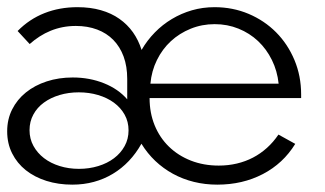

<svg xmlns="http://www.w3.org/2000/svg" viewBox="-20 -500 906 535"><path d="M181.4 14.5Q213.2 14.5 241.6 6.8Q270 -0.9 294.5 -15.7Q319.1 -30.5 339.1 -51.6Q359.1 -72.7 374.1 -99.5Q390.5 -72.7 412.7 -51.6Q435 -30.5 462 -15.7Q489.1 -0.9 520.2 6.8Q551.4 14.5 585.5 14.5Q655.9 14.5 712.5 -15Q769.1 -44.5 802.7 -99.1L755.9 -125Q741.8 -104.1 723.9 -88Q705.9 -71.8 685 -60.9Q664.1 -50 640 -44.3Q615.9 -38.6 589.5 -38.6Q547.3 -38.6 511.8 -52.5Q476.4 -66.4 450.7 -91.4Q425 -116.4 410.9 -150.9Q396.8 -185.5 396.8 -226.8H819.1Q819.1 -230.5 819.1 -232.3Q819.1 -234.1 819.1 -236.8Q819.1 -288.2 800.5 -332.7Q781.8 -377.3 749.3 -410Q716.8 -442.7 672.7 -461.4Q628.6 -480 577.7 -480Q545 -480 515 -471.4Q485 -462.7 458.9 -447Q432.7 -431.4 411.4 -409.5Q390 -387.7 374.5 -360.9Q365.9 -388.2 350.5 -410Q335 -431.8 312.7 -447.5Q290.5 -463.2 261.1 -471.6Q231.8 -480 195.9 -480Q145.9 -480 103.9 -463.4Q61.8 -446.8 29.1 -413.6L62.7 -377.3Q75.9 -389.1 90.5 -398.4Q105 -407.7 121.1 -414.3Q137.3 -420.9 154.8 -424.3Q172.3 -427.7 191.4 -427.7Q224.1 -427.7 250.7 -417.7Q277.3 -407.7 295.9 -388.6Q314.5 -369.5 324.5 -342.3Q334.5 -315 334.5 -280V-223.2Q310 -251.8 269.8 -268Q229.5 -284.1 182.7 -284.1Q143.6 -284.1 110.2 -273.2Q76.8 -262.3 52.3 -242.5Q27.7 -222.7 13.9 -195.2Q0 -167.7 0 -134.1Q0 -100 13.9 -72.5Q27.7 -45 52 -25.7Q76.4 -6.4 109.5 4.1Q142.7 14.5 181.4 14.5ZM200 -29.5Q171.4 -29.5 146.4 -37.3Q121.4 -45 102.7 -59.3Q84.1 -73.6 73.2 -93.4Q62.3 -113.2 62.3 -137.3Q62.3 -161.4 73 -180.9Q83.6 -200.5 102.3 -214.1Q120.9 -227.7 145.9 -235.2Q170.9 -242.7 199.5 -242.7Q228.2 -242.7 253.4 -235.2Q278.6 -227.7 297.5 -213.9Q316.4 -200 327.3 -180.5Q338.2 -160.9 338.2 -136.8Q338.2 -112.7 327.3 -93Q316.4 -73.2 297.7 -59.1Q279.1 -45 253.9 -37.3Q228.6 -29.5 200 -29.5ZM399.1 -266.8Q402.3 -302.3 417.3 -332.7Q432.3 -363.2 456.1 -385.2Q480 -407.3 511.4 -420Q542.7 -432.7 578.2 -432.7Q613.6 -432.7 644.5 -420.2Q675.5 -407.7 699.1 -385.5Q722.7 -363.2 737.7 -332.7Q752.7 -302.3 756.4 -266.8Z"/></svg>

Font: Spartan MB
Style: Regular
Weight: 212
Designer: Matt Bailey, Mirko Velimirovic
Foundry: Matt Bailey
Version: Version 1.005